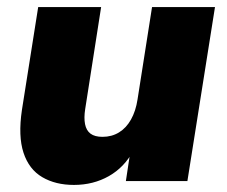

<svg xmlns="http://www.w3.org/2000/svg" viewBox="-20 -512 641 543"><path d="M189 11Q137 11 99.5 -11Q62 -33 46.5 -80Q31 -127 42 -201L88 -492H266L221 -204Q217 -179 220.5 -161Q224 -143 236 -134Q248 -125 270 -125Q296 -125 316.5 -137.5Q337 -150 350.5 -174Q364 -198 369 -231L410 -492H588L510 0H336L349 -86H357Q332 -39 288 -14Q244 11 189 11Z"/></svg>

Font: Nunito Sans 12pt Black
Style: Italic
Weight: 900
Italic angle: -9°
Designer: Vernon Adams
Foundry: Vernon Adams
Version: Version 3.101;gftools[0.9.27]